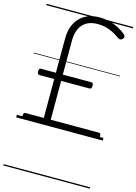

<svg xmlns="http://www.w3.org/2000/svg" viewBox="-177 -980 1028 1446"><g transform="rotate(15 337.5 -257.5)"><path d="M60 0Q52 0 47.5 -6.5Q43 -13 43 -27Q43 -40 48 -45Q53 -50 60 -50H202V-353H86Q78 -353 74 -358.5Q70 -364 70 -378Q70 -392 74 -397Q78 -402 86 -402H202V-668Q202 -737 227.5 -786.5Q253 -836 300 -863Q347 -890 411 -890Q472 -890 524.5 -870.5Q577 -851 620 -815Q628 -808 630.5 -799Q633 -790 623 -780Q614 -770 605.5 -769.5Q597 -769 586 -776Q541 -809 499.5 -823.5Q458 -838 412 -838Q337 -838 296.5 -793.5Q256 -749 256 -665V-402H477Q485 -402 489.5 -397Q494 -392 494 -379Q494 -365 489.5 -359Q485 -353 477 -353H256V-50H631Q639 -50 643 -45Q647 -40 647 -27Q647 -13 643.5 -6.5Q640 0 631 0ZM0 365H675V375H0ZM0 -20H675V0H0ZM0 -505H675V-500H0ZM0 -885H675V-875H0Z"/></g></svg>

Font: Playwrite GB J Guides
Style: Regular
Weight: 400
Designer: Veronika Burian, José Scaglione
Foundry: TypeTogether
Version: Version 1.003